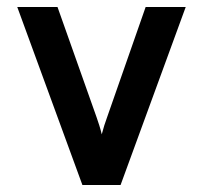

<svg xmlns="http://www.w3.org/2000/svg" viewBox="-20 -531 582 551"><path d="M216.5 0 29.5 -511H145L257 -195Q261 -183.5 265 -171Q269 -158.5 272 -145.5Q275.5 -158.5 279.2 -170.8Q283 -183 287.5 -195L398 -511H513L326 0Z"/></svg>

Font: Overpass SemiBold
Style: Regular
Weight: 600
Designer: Delve Withrington, Dave Bailey, Thomas Jockin
Foundry: Delve Fonts LLC
Version: Version 4.000